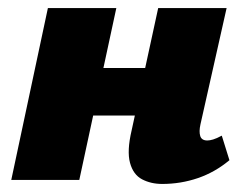

<svg xmlns="http://www.w3.org/2000/svg" viewBox="-20 -447 612 477"><path d="M383 10Q355 10 333 -1.5Q311 -13 303 -42.5Q295 -72 307 -123L373 -427H543L478 -138Q474 -120 477.5 -109Q481 -98 495 -98Q501 -98 509.5 -100.5Q518 -103 531 -110L550 -49Q514 -19 471.5 -4.5Q429 10 383 10ZM8 0 99 -427H269L177 0ZM127 -160 152 -278H416L390 -160Z"/></svg>

Font: Ysabeau Black
Style: Italic
Weight: 900
Italic angle: -12°
Version: Version 2.000;gftools[0.9.27.dev2+g8671c4b]